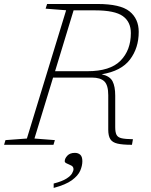

<svg xmlns="http://www.w3.org/2000/svg" viewBox="-48 -727 758 964"><path d="M125 -31.5 227.5 -23.5 220.5 0H-27.5L-20.5 -23.5L87 -31.5L284 -675.5L181 -683.5L188.5 -707H441.5Q556.5 -707 602.5 -669.8Q648.5 -632.5 648.5 -567Q648.5 -486 604.5 -428Q560.5 -370 462.5 -354Q503.5 -345 517 -319Q530.5 -293 530.5 -247V-88.5Q530.5 -62.5 537.2 -49.8Q544 -37 563 -32.8Q582 -28.5 619.5 -28L614.5 0Q567.5 0 541.8 -6Q516 -12 505.8 -28.5Q495.5 -45 495.5 -76V-249Q495.5 -299.5 475.8 -318.5Q456 -337.5 413.5 -337.5H218.5ZM391 -369.5Q505 -369.5 557 -422.2Q609 -475 609 -561Q609 -617 568.8 -646Q528.5 -675 429 -675H321.5L228.5 -369.5ZM277 82.5Q277 68.5 290.2 54.5Q303.5 40.5 328 40.5Q344.5 40.5 355 50Q365.5 59.5 365.5 82.5Q365.5 105 354.8 130Q344 155 313 177.8Q282 200.5 221.5 216.5V194.5Q264 183.5 285.2 170Q306.5 156.5 313.8 143.5Q321 130.5 321 122.5Q321 110 310 104.2Q299 98.5 288 94Q277 89.5 277 82.5Z"/></svg>

Font: Newsreader Caption ExtraLight
Style: Italic
Weight: 275
Italic angle: -17°
Designer: Hugues Gentile
Foundry: Production Type
Version: Version 1.001